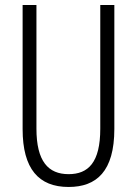

<svg xmlns="http://www.w3.org/2000/svg" viewBox="-20 -734 544 764"><path d="M435 -221V-714H379V-222C379 -87 331 -41 253 -41C172 -41 125 -92 125 -222V-714H70V-220C70 -62 134 10 253 10C364 10 435 -52 435 -221Z"/></svg>

Font: Noto Sans Thai Looped ExtraCondensed Light
Style: Regular
Weight: 300
Width: 2
Designer: Sasikarn Vongin, Ben Mitchell
Foundry: The Fontpad Ltd
Version: Version 1.001